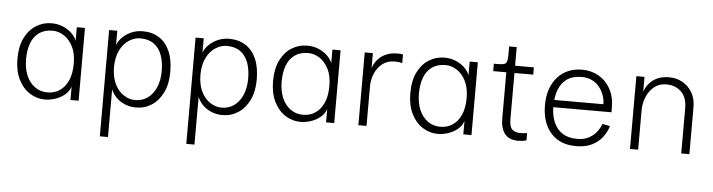

<svg xmlns="http://www.w3.org/2000/svg" viewBox="-50 -855 4882 1314"><g transform="rotate(5 2391.0 -198.5)"><path d="M268 12Q210 12 161.5 -19.5Q113 -51 84.5 -109.5Q56 -168 56 -250Q56 -335 84.5 -393Q113 -451 161.5 -481.5Q210 -512 268 -512Q311 -512 346.5 -497Q382 -482 407 -458Q432 -434 442 -406V-500H498V0H442V-92Q431 -58 402 -34.5Q373 -11 337 0.5Q301 12 268 12ZM280 -38Q328 -38 364.5 -62.5Q401 -87 422 -134Q443 -181 443 -250Q443 -321 418.5 -368Q394 -415 357 -438.5Q320 -462 280 -462Q224 -462 187 -435.5Q150 -409 132.5 -362Q115 -315 115 -252Q115 -188 135.5 -140Q156 -92 193.5 -65Q231 -38 280 -38Z M720 -98V230H664V-500H720V-402Q730 -430 755 -455Q780 -480 816 -496Q852 -512 894 -512Q960 -512 1007.5 -481.5Q1055 -451 1080.5 -393Q1106 -335 1106 -250Q1106 -168 1077.5 -109.5Q1049 -51 1001 -19.5Q953 12 894 12Q849 12 813 -4Q777 -20 753.5 -45.5Q730 -71 720 -98ZM882 -38Q932 -38 969 -65Q1006 -92 1026.5 -140Q1047 -188 1047 -252Q1047 -315 1029.5 -362Q1012 -409 975.5 -435.5Q939 -462 882 -462Q843 -462 805.5 -438.5Q768 -415 744 -368Q720 -321 719 -250Q720 -179 744 -132Q768 -85 805.5 -61.5Q843 -38 882 -38Z M1314 -98V230H1258V-500H1314V-402Q1324 -430 1349 -455Q1374 -480 1410 -496Q1446 -512 1488 -512Q1554 -512 1601.5 -481.5Q1649 -451 1674.5 -393Q1700 -335 1700 -250Q1700 -168 1671.5 -109.5Q1643 -51 1595 -19.5Q1547 12 1488 12Q1443 12 1407 -4Q1371 -20 1347.5 -45.5Q1324 -71 1314 -98ZM1476 -38Q1526 -38 1563 -65Q1600 -92 1620.5 -140Q1641 -188 1641 -252Q1641 -315 1623.5 -362Q1606 -409 1569.5 -435.5Q1533 -462 1476 -462Q1437 -462 1399.5 -438.5Q1362 -415 1338 -368Q1314 -321 1313 -250Q1314 -179 1338 -132Q1362 -85 1399.5 -61.5Q1437 -38 1476 -38Z M2024 12Q1966 12 1917.5 -19.5Q1869 -51 1840.5 -109.5Q1812 -168 1812 -250Q1812 -335 1840.5 -393Q1869 -451 1917.5 -481.5Q1966 -512 2024 -512Q2067 -512 2102.5 -497Q2138 -482 2163 -458Q2188 -434 2198 -406V-500H2254V0H2198V-92Q2187 -58 2158 -34.5Q2129 -11 2093 0.5Q2057 12 2024 12ZM2036 -38Q2084 -38 2120.5 -62.5Q2157 -87 2178 -134Q2199 -181 2199 -250Q2199 -321 2174.5 -368Q2150 -415 2113 -438.5Q2076 -462 2036 -462Q1980 -462 1943 -435.5Q1906 -409 1888.5 -362Q1871 -315 1871 -252Q1871 -188 1891.5 -140Q1912 -92 1949.5 -65Q1987 -38 2036 -38Z M2420 0V-500H2476V-396Q2479 -409 2489.5 -428.5Q2500 -448 2519.5 -467Q2539 -486 2570 -499Q2601 -512 2646 -512Q2655 -512 2664 -511.5Q2673 -511 2682 -509V-449Q2670 -453 2657 -454.5Q2644 -456 2630 -456Q2581 -456 2546.5 -429.5Q2512 -403 2494 -360.5Q2476 -318 2476 -270V0Z M2967 12Q2909 12 2860.5 -19.5Q2812 -51 2783.5 -109.5Q2755 -168 2755 -250Q2755 -335 2783.5 -393Q2812 -451 2860.5 -481.5Q2909 -512 2967 -512Q3010 -512 3045.5 -497Q3081 -482 3106 -458Q3131 -434 3141 -406V-500H3197V0H3141V-92Q3130 -58 3101 -34.5Q3072 -11 3036 0.5Q3000 12 2967 12ZM2979 -38Q3027 -38 3063.5 -62.5Q3100 -87 3121 -134Q3142 -181 3142 -250Q3142 -321 3117.5 -368Q3093 -415 3056 -438.5Q3019 -462 2979 -462Q2923 -462 2886 -435.5Q2849 -409 2831.5 -362Q2814 -315 2814 -252Q2814 -188 2834.5 -140Q2855 -92 2892.5 -65Q2930 -38 2979 -38Z M3520 11Q3456 11 3426.5 -26Q3397 -63 3397 -133V-449H3307V-500H3330Q3361 -500 3376 -504Q3391 -508 3396 -523Q3401 -538 3401 -570V-627H3453V-499H3582V-449H3453V-134Q3453 -79 3473 -61Q3493 -43 3529 -43Q3539 -43 3551 -44Q3563 -45 3575 -47V3Q3562 7 3547 9Q3532 11 3520 11Z M3915 13Q3842 13 3789.5 -18.5Q3737 -50 3708.5 -109Q3680 -168 3680 -248Q3680 -310 3697 -358.5Q3714 -407 3745 -441.5Q3776 -476 3818.5 -494Q3861 -512 3912 -512Q3976 -512 4027 -483Q4078 -454 4108 -399.5Q4138 -345 4138 -267V-239H3727V-289H4078Q4078 -319 4067.5 -349.5Q4057 -380 4037 -405.5Q4017 -431 3986.5 -446.5Q3956 -462 3916 -462Q3851 -462 3812 -433.5Q3773 -405 3755.5 -356Q3738 -307 3738 -245Q3738 -182 3758.5 -135Q3779 -88 3819 -62.5Q3859 -37 3919 -37Q3967 -37 4000 -55Q4033 -73 4053.5 -100Q4074 -127 4083 -154L4136 -144Q4124 -103 4096.5 -67Q4069 -31 4024.5 -9Q3980 13 3915 13Z M4286 0V-500H4342V-396Q4345 -409 4355.5 -428.5Q4366 -448 4385.5 -467Q4405 -486 4436 -499Q4467 -512 4512 -512Q4561 -512 4602 -489.5Q4643 -467 4668.5 -424.5Q4694 -382 4694 -322V0H4638V-310Q4638 -386 4597.5 -424Q4557 -462 4496 -462Q4447 -462 4412.5 -434Q4378 -406 4360 -362Q4342 -318 4342 -270V0Z"/></g></svg>

Font: Inclusive Sans Light
Style: Regular
Weight: 300
Designer: Olivia King
Foundry: Olivia King
Version: Version 2.004